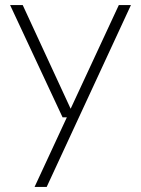

<svg xmlns="http://www.w3.org/2000/svg" viewBox="-20 -521 559 761"><path d="M117 220 245 -56H228L20 -501H70L260 -90L451 -501H499L165 220Z"/></svg>

Font: DM Sans 18pt ExtraLight
Style: Regular
Weight: 250
Designer: Colophon Foundry, Jonny Pinhorn
Foundry: Colophon Foundry
Version: Version 4.004;gftools[0.9.30]